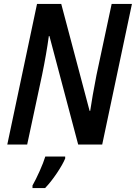

<svg xmlns="http://www.w3.org/2000/svg" viewBox="-20 -734 690 975"><path d="M168 -714H291L435 -171H438Q448 -240 470 -353L547 -714H650L499 0H377L231 -551H228Q216 -462 194 -355L118 0H17ZM145 208Q162 178 181.5 134.5Q201 91 210 61H311V71Q298 102 268 146.5Q238 191 209 221H145Z"/></svg>

Font: Noto Sans UI NarrowMedium
Style: Italic
Weight: 500
Width: 4
Italic angle: -12°
Designer: Monotype Design Team
Foundry: Monotype Imaging Inc.
Version: Version 1.001